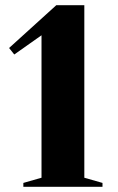

<svg xmlns="http://www.w3.org/2000/svg" viewBox="-20 -720 455 740"><path d="M305 -35 375 -15V0H70V-15L140 -35V-584L35 -510L15 -535L197 -700H305Z"/></svg>

Font: Yeseva One
Style: Regular
Weight: 400
Designer: Jovanny Lemonad
Foundry: Jovanny Lemonad
Version: Version 2.001; ttfautohint (v0.91) -l 8 -r 50 -G 200 -x 0 -w